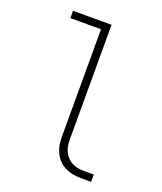

<svg xmlns="http://www.w3.org/2000/svg" viewBox="-136 -824 772 913"><g transform="rotate(20 250.0 -367.5)"><path d="M385 0Q364 0 343.5 -3.5Q323 -7 304 -16Q285 -25 270 -40Q255 -55 246 -74Q237 -93 233.5 -113.5Q230 -134 230 -155V-698H75V-735H270V-155Q270 -139 272.5 -123.5Q275 -108 281.5 -94Q288 -80 299 -68.5Q310 -57 324 -49.5Q338 -42 353.5 -39.5Q369 -37 385 -37H434V0Z"/></g></svg>

Font: Iosevka SS04 Extralight
Style: Regular
Weight: 200
Monospace: yes
Designer: Belleve Invis
Foundry: Belleve Invis
Version: Version 19.0.0; ttfautohint (v1.8.4)